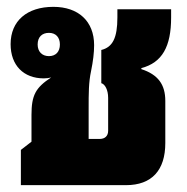

<svg xmlns="http://www.w3.org/2000/svg" viewBox="-20 -541 545 561"><path d="M41 0H348C424 0 463 -44 463 -123V-246C463 -294 442 -323 393 -339V-342C454 -358 480 -405 480 -490V-514H323V-490C323 -430 309 -403 276 -395V-298C287 -295 296 -278 296 -255V-159C296 -144 287 -135 271 -135H239V-223C239 -269 239 -300 246 -333C252 -362 255 -387 255 -409C255 -479 209 -521 136 -521C59 -521 11 -480 11 -412C11 -350 49 -312 108 -312C116 -312 124 -313 131 -315H130C84 -285 72 -263 72 -205V-127L41 -103ZM123 -377C103 -377 90 -390 90 -411C90 -433 103 -445 123 -445C143 -445 155 -432 155 -411C155 -390 143 -377 123 -377Z"/></svg>

Font: Noto Sans Thai Looped UI Narrow Black
Style: Regular
Weight: 900
Width: 4
Designer: Cadson Demak Team
Foundry: Cadson Demak Co., Ltd.
Version: Version 1.000